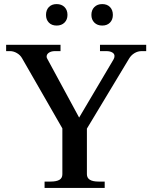

<svg xmlns="http://www.w3.org/2000/svg" viewBox="-20 -919 745 939"><path d="M205 -846Q205 -870 219 -884.5Q233 -899 257 -899Q281 -899 295.5 -884.5Q310 -870 310 -846Q310 -823 295.5 -808.5Q281 -794 257 -794Q233 -794 219 -808.5Q205 -823 205 -846ZM427 -846Q427 -870 441.5 -884.5Q456 -899 480 -899Q504 -899 518 -884.5Q532 -870 532 -846Q532 -823 518 -808.5Q504 -794 480 -794Q456 -794 441.5 -808.5Q427 -823 427 -846ZM198 -31H227Q256 -31 270.5 -39.5Q285 -48 285 -67V-291L88 -634Q79 -650 62.5 -659.5Q46 -669 29 -669H10V-700H276V-669H249Q231 -669 219.5 -661.5Q208 -654 208 -642Q208 -637 211 -632L367 -344L535 -628Q540 -636 540 -645Q540 -656 529 -662.5Q518 -669 500 -669H469V-700H695V-669H673Q654 -669 637.5 -659Q621 -649 611 -632L405 -290V-67Q405 -31 462 -31H492V0H198Z"/></svg>

Font: Taviraj Medium
Style: Regular
Weight: 500
Designer: Katatrad Team
Foundry: CadsonDemak
Version: Version 1.030